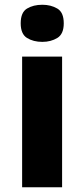

<svg xmlns="http://www.w3.org/2000/svg" viewBox="-20 -787 354 807"><path d="M241 -549V0H73V-549ZM158 -767Q194 -767 221 -751Q248 -735 248 -689Q248 -644 221 -627.5Q194 -611 158 -611Q120 -611 93.5 -627.5Q67 -644 67 -689Q67 -735 93.5 -751Q120 -767 158 -767Z"/></svg>

Font: Noto Sans Devanagari ExtraBold
Style: Regular
Weight: 800
Version: Version 2.003